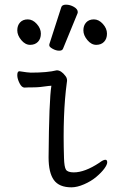

<svg xmlns="http://www.w3.org/2000/svg" viewBox="-20 -784 540 822"><path d="M242 -752Q245 -764 262.5 -764Q280 -764 296.5 -754.5Q313 -745 313 -732Q313 -729 312 -727L250 -576Q247 -567 233.5 -567Q220 -567 205.5 -575Q191 -583 191 -589.5Q191 -596 192 -597ZM438 -640Q438 -618 425.5 -605Q413 -592 392 -592Q371 -592 354 -612.5Q337 -633 337 -654Q337 -675 349 -688Q361 -701 382 -701Q403 -701 420.5 -681.5Q438 -662 438 -640ZM155 -640Q155 -618 142.5 -605Q130 -592 109 -592Q88 -592 71 -612.5Q54 -633 54 -654Q54 -675 66 -688Q78 -701 99 -701Q120 -701 137.5 -681.5Q155 -662 155 -640ZM200 -417 188 -416Q149 -410 123.5 -410Q98 -410 85 -409Q73 -409 63.5 -428Q54 -447 54 -462Q54 -479 63 -479Q101 -473 112 -473Q183 -473 223 -483Q242 -483 260 -459Q270 -447 266 -430Q248 -297 254 -108Q255 -69 262.5 -57.5Q270 -46 296 -46Q343 -46 405 -87Q422 -100 431 -100Q439 -100 439 -89Q439 -79 426.5 -62Q414 -45 392 -26.5Q370 -8 340 5Q310 18 286 18Q233 18 210.5 -13.5Q188 -45 188 -110Q190 -356 200 -417Z"/></svg>

Font: Moon Stars Kai T HW
Style: Regular
Weight: 400
Designer: GuiWonder
Version: Version 1.101